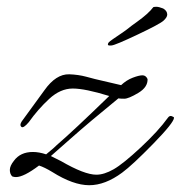

<svg xmlns="http://www.w3.org/2000/svg" viewBox="-20 -495 533 566"><path d="M302 -212Q231 -234 194.5 -234Q158 -234 125 -203.5Q92 -173 65 -135Q49 -116 43 -121Q37 -126 44 -137L111 -229Q145 -277 184 -276Q211 -275 233.5 -269Q256 -263 260 -262L337 -244Q353 -259 371.5 -266Q390 -273 400 -273Q410 -273 415 -262Q416 -238 387.5 -221Q359 -204 346.5 -204Q334 -204 329 -205Q242 -134 189 -87Q136 -40 130 -35L160 -20Q229 20 264 20Q287 20 315 4Q343 -12 395 -60.5Q447 -109 475 -148Q480 -155 486.5 -152.5Q493 -150 493 -148Q493 -134 431.5 -71Q370 -8 340 14Q290 51 243 51Q196 51 134 12Q111 -2 95 -7Q50 27 27 27Q21 27 16 25Q9 18 9 6Q9 -6 21 -21Q40 -47 77 -47Q95 -47 116 -40Q144 -63 147 -67Q197 -110 302 -212ZM383 -430Q418 -455 432 -474Q435 -475 441.5 -475Q448 -475 461 -470Q473 -463 473 -452Q473 -444 462 -434Q451 -424 385.5 -393Q320 -362 309 -361Q298 -360 298 -363.5Q298 -367 300.5 -370Q303 -373 314 -380.5Q325 -388 339 -397.5Q353 -407 359.5 -412.5Q366 -418 383 -430Z"/></svg>

Font: Allura
Style: Regular
Weight: 400
Designer: Robert E. Leuschke
Foundry: Robert E. Leuschke
Version: Version 1.004